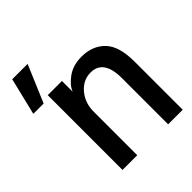

<svg xmlns="http://www.w3.org/2000/svg" viewBox="-218 -870 1000 1000"><g transform="rotate(-45 282.0 -370.0)"><path d="M107.4 0V-550.8H211.9V-473.6H212.9Q225.6 -506.8 268.1 -537.6Q310.5 -568.4 373 -568.4Q453.1 -568.4 502 -518.6Q550.8 -468.8 550.8 -354.5V0H443.4V-339.8Q443.4 -476.6 348.6 -476.6Q293 -476.6 254.4 -431.2Q215.8 -385.7 215.8 -321.3V0ZM-14.6 -535.2 35.2 -740.2H148.4L61.5 -535.2Z"/></g></svg>

Font: Gothic A1 SemiBold
Style: Regular
Weight: 600
Version: Version 2.50